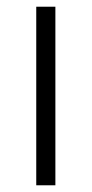

<svg xmlns="http://www.w3.org/2000/svg" viewBox="-20 -552 273 572"><path d="M145 0H88V-532H145Z"/></svg>

Font: Noto Traditional Nushu Light
Style: Regular
Weight: 300
Designer: LIU Zhao
Foundry: LiuZhao Studio
Version: Version 2.003; ttfautohint (v1.8.4.7-5d5b)